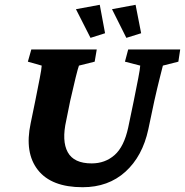

<svg xmlns="http://www.w3.org/2000/svg" viewBox="-20 -782 781 811"><path d="M112.3 -573.2H388.7L379.9 -521.5L313.5 -504.9Q309.6 -495.1 299.3 -453.6Q289.1 -412.1 276.4 -355.5L259.8 -273.4Q240.2 -186.5 266.1 -139.2Q292 -91.8 367.2 -91.8Q423.8 -91.8 463.9 -127Q503.9 -162.1 521.5 -243.2L544.9 -355.5Q556.6 -414.1 564 -451.7Q571.3 -489.3 572.3 -504.9L507.8 -521.5L521.5 -573.2H741.2L733.4 -521.5L668 -504.9Q664.1 -489.3 654.3 -450.7Q644.5 -412.1 631.8 -355.5L606.4 -235.4Q582 -122.1 509.8 -56.6Q437.5 8.8 329.1 8.8Q197.3 8.8 140.1 -64Q83 -136.7 109.4 -260.7L128.9 -355.5Q140.6 -414.1 147.9 -451.7Q155.3 -489.3 156.2 -504.9L97.7 -521.5ZM513.7 -622.1 453.1 -743.2 552.7 -761.7 576.2 -641.6ZM362.3 -622.1 300.8 -743.2 401.4 -761.7 423.8 -641.6Z"/></svg>

Font: Crimson Pro ExtraBold
Style: Italic
Weight: 800
Italic angle: -12°
Designer: Jacques Le Bailly
Foundry: Baron von Fonthausen
Version: Version 1.003